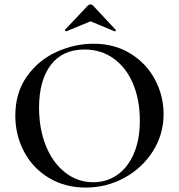

<svg xmlns="http://www.w3.org/2000/svg" viewBox="-20 -833 806 865"><path d="M49 -312Q49 -415 101 -488.5Q153 -562 234.5 -599Q316 -636 401 -636Q496 -636 568 -591.5Q640 -547 678.5 -474Q717 -401 717 -319Q717 -228 669 -152Q621 -76 540.5 -32Q460 12 366 12Q273 12 200.5 -31.5Q128 -75 88.5 -149.5Q49 -224 49 -312ZM610 -290Q610 -383 579.5 -455.5Q549 -528 492.5 -569Q436 -610 360 -610Q262 -610 209 -540.5Q156 -471 156 -348Q156 -252 187 -175.5Q218 -99 274 -55.5Q330 -12 400 -12Q460 -12 507.5 -44.5Q555 -77 582.5 -140Q610 -203 610 -290ZM388 -813Q394 -813 399 -808L501 -699Q502 -699 502 -697Q502 -695 499.5 -693Q497 -691 496 -692L388 -737L279 -692Q277 -691 274 -694.5Q271 -698 273 -699L376 -808Q381 -813 388 -813Z"/></svg>

Font: Cormorant Infant SemiBold
Style: Regular
Weight: 600
Designer: Christian Thalmann (Catharsis Fonts)
Foundry: Catharsis Fonts
Version: Version 4.000